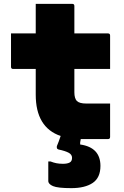

<svg xmlns="http://www.w3.org/2000/svg" viewBox="-20 -720 640 994"><path d="M37 -547H165V-700H354Q365 -700 365 -689V-547H539Q550 -547 550 -536V-363H365V-242Q365 -211 378 -197Q392 -184 426 -184H550V-11Q550 0 539 0H403Q400 0 398 0Q397 5 396.5 9Q396 13 395 17V28Q500 43 500 139Q500 200 460 227Q420 254 349 254Q279 254 254.5 243.5Q230 233 230 217V116H242Q257 122 272 125Q287 128 306 128Q328 128 340.5 121.5Q353 115 353 97Q353 80 335 70.5Q317 61 283 54Q276 52 274.5 46Q273 40 275 35Q279 26 284 12.5Q289 -1 294 -16Q165 -60 165 -230V-363H48Q37 -363 37 -374Z"/></svg>

Font: Recursive Mn Lnr St Blk
Style: Regular
Weight: 900
Monospace: yes
Version: Version 1.079;hotconv 1.0.112;makeotfexe 2.5.65598; ttfautoh